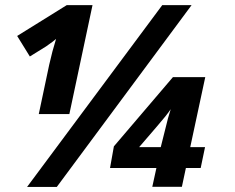

<svg xmlns="http://www.w3.org/2000/svg" viewBox="-20 -734 921 754"><path d="M732.4 -713.9 203.1 0H86.4L617.2 -713.9ZM242.2 -713.9H343.3L252.4 -286.1H132.3L173.3 -480Q185.1 -533.2 200.2 -581.1Q192.4 -573.7 161.1 -551.8L97.2 -512.2L47.4 -592.8ZM768.1 -74.2H710L694.3 -0.5H578.1L594.2 -74.2H412.1L427.2 -159.2L659.2 -431.2H786.1L727.1 -156.2H785.2ZM611.3 -156.2 639.6 -269 650.4 -305.2Q644 -295.4 629.4 -276.9Q614.7 -258.3 526.4 -156.2Z"/></svg>

Font: CAA NEO Sans
Style: Bold Italic
Weight: 700
Italic angle: -12°
Version: Version 1.10